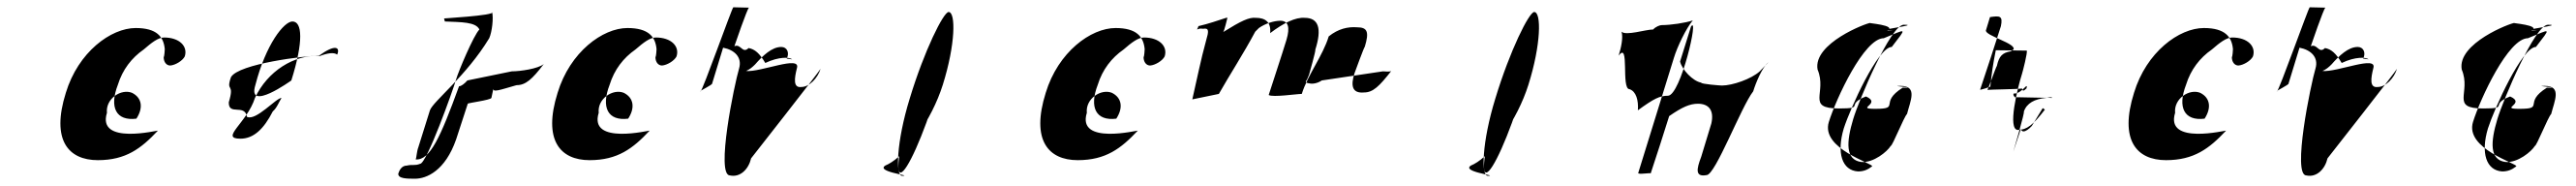

<svg xmlns="http://www.w3.org/2000/svg" viewBox="-20 -487 7083 511"><path d="M161 -232C120 -102 168 -47 249 -47C326 -47 368 -79 414 -128C416 -130 246 -87 274 -177C270 -216 313 -244 343 -232C371 -218 374 -190 355 -161C299 -154 280 -192 304 -254C317 -296 342 -328 375 -351C397 -370 415 -384 431 -384C473 -384 497 -360 488 -332C482 -320 462 -308 448 -307C438 -307 430 -316 430 -330C432 -332 433 -350 433 -352C430 -386 411 -410 353 -410C285 -410 195 -344 161 -232Z M615 -275C636 -312 820 -334 857 -334C901 -366 916 -358 907 -337C898 -344 880 -341 859 -333C789 -338 715 -291 681 -218C659 -149 583 -106 641 -106C677 -106 705 -132 730 -181C741 -190 747 -207 754 -218C739 -218 684 -154 659 -166C653 -203 608 -168 609 -206C626 -262 600 -232 615 -275ZM682 -253C659 -178 781 -266 781 -266C815 -374 811 -428 784 -428C761 -428 711 -366 682 -253Z M1201 -436 1203 -428C1248 -426 1288 -427 1298 -406C1282 -390 1240 -290 1234 -269C1225 -238 1153 -37 1135 -37C1120 -31 1115 -36 1098 -32C1085 -32 1078 -20 1075 -10C1074 4 1099 4 1121 4C1153 4 1204 -18 1234 -104L1266 -202C1265 -204 1329 -212 1331 -218L1337 -246C1332 -231 1354 -240 1400 -253C1425 -253 1443 -269 1475 -311C1459 -298 1410 -291 1387 -291L1265 -266C1257 -257 1248 -250 1242 -250C1191 -110 1162 -46 1123 -49C1125 -54 1126 -72 1130 -82L1162 -184C1171 -209 1262 -278 1325 -382C1333 -400 1337 -438 1333 -454C1345 -444 1183 -436 1201 -436Z M1513 -232C1472 -102 1520 -47 1601 -47C1678 -47 1720 -79 1766 -128C1768 -130 1598 -87 1626 -177C1622 -216 1665 -244 1695 -232C1723 -218 1726 -190 1707 -161C1651 -154 1632 -192 1656 -254C1669 -296 1694 -328 1727 -351C1749 -370 1767 -384 1783 -384C1825 -384 1849 -360 1840 -332C1834 -320 1814 -308 1800 -307C1790 -307 1782 -316 1782 -330C1784 -332 1785 -350 1785 -352C1782 -386 1763 -410 1705 -410C1637 -410 1547 -344 1513 -232Z M1906 -236C1900 -236 1940 -254 1938 -258L1968 -356C1999 -350 2021 -330 2012 -299C1999 -256 1947 -5 1987 -5C2015 1 2038 -22 2045 -52C2045 -52 2236 -295 2236 -298C2228 -272 2205 -248 2183 -248C2160 -245 2164 -272 2171 -300C2182 -336 2071 -288 2031 -292C2041 -296 2049 -303 2056 -310C2077 -334 2102 -358 2128 -358C2144 -358 2151 -342 2143 -326L2158 -324C2151 -330 2122 -332 2084 -314C2068 -341 2055 -352 2038 -355C2021 -338 2017 -368 1999 -360C2001 -366 2034 -462 2039 -466L1996 -467C1992 -464 1911 -236 1906 -236Z M2422 -36C2472 -62 2541 -156 2572 -254C2607 -365 2608 -454 2588 -454C2574 -454 2521 -348 2481 -216C2444 -96 2442 -4 2460 -4C2496 -4 2370 -16 2422 -36ZM2495 -230C2459 -113 2439 -13 2456 -13C2473 -13 2519 -116 2555 -234C2591 -349 2610 -446 2592 -446C2573 -446 2532 -348 2495 -230Z M2855 -232C2814 -102 2862 -47 2943 -47C3020 -47 3062 -79 3108 -128C3110 -130 2940 -87 2968 -177C2964 -216 3007 -244 3037 -232C3065 -218 3068 -190 3049 -161C2993 -154 2974 -192 2998 -254C3011 -296 3036 -328 3069 -351C3091 -370 3109 -384 3125 -384C3167 -384 3191 -360 3182 -332C3176 -320 3156 -308 3142 -307C3132 -307 3124 -316 3124 -330C3126 -332 3127 -350 3127 -352C3124 -386 3105 -410 3047 -410C2979 -410 2889 -344 2855 -232Z M3271 -406C3281 -410 3282 -408 3288 -408C3305 -411 3303 -400 3296 -376C3281 -322 3271 -270 3258 -214L3331 -229C3361 -282 3399 -340 3431 -400L3441 -410C3458 -422 3482 -430 3500 -430C3522 -430 3527 -412 3517 -378C3501 -326 3484 -276 3468 -226C3479 -219 3545 -229 3559 -229C3575 -281 3617 -334 3633 -387C3659 -408 3686 -414 3711 -412C3739 -412 3745 -400 3732 -358C3731 -360 3704 -286 3704 -286C3693 -252 3697 -230 3730 -233C3755 -233 3772 -250 3805 -292C3801 -289 3787 -291 3782 -291L3614 -266C3601 -257 3586 -256 3580 -258C3576 -258 3569 -260 3570 -264C3573 -266 3577 -277 3579 -282C3579 -282 3599 -352 3596 -350C3615 -409 3605 -438 3567 -438C3542 -440 3509 -424 3472 -396C3475 -426 3459 -438 3433 -438C3414 -440 3393 -430 3343 -399C3346 -402 3354 -436 3354 -436C3357 -439 3351 -438 3351 -438C3326 -430 3304 -422 3274 -415C3277 -418 3271 -406 3271 -406Z M4032 -36C4082 -62 4151 -156 4182 -254C4217 -365 4218 -454 4198 -454C4184 -454 4131 -348 4091 -216C4054 -96 4052 -4 4070 -4C4106 -4 3980 -16 4032 -36ZM4105 -230C4069 -113 4049 -13 4066 -13C4083 -13 4129 -116 4165 -234C4201 -349 4220 -446 4202 -446C4183 -446 4142 -348 4105 -230Z M4438 -400C4450 -388 4504 -406 4525 -406C4532 -414 4544 -418 4548 -418C4573 -418 4614 -424 4634 -431C4616 -410 4591 -358 4582 -328L4484 -12C4482 -6 4522 -14 4518 -10C4536 -64 4552 -114 4569 -168C4605 -193 4626 -202 4648 -202C4678 -202 4693 -184 4685 -148L4657 -56C4644 -22 4640 0 4672 -6C4696 -6 4767 -194 4800 -236C4807 -259 4825 -303 4842 -316L4818 -291C4795 -270 4743 -252 4714 -252C4710 -252 4656 -256 4657 -260C4634 -264 4604 -296 4599 -318L4629 -414C4652 -448 4601 -226 4566 -224C4543 -224 4527 -216 4483 -184C4485 -212 4478 -236 4460 -242C4436 -242 4461 -376 4430 -334C4437 -356 4443 -384 4438 -400Z M4977 -296C5004 -232 4944 -189 5036 -189C5110 -189 5051 -199 5110 -222C5155 -202 5079 -188 5135 -188C5207 -188 5144 -204 5211 -246C5259 -246 5169 -251 5205 -251C5253 -251 5232 -210 5223 -174C5214 -165 5183 -86 5178 -86C5169 -71 5131 -39 5097 -42C5053 -48 5056 -97 5075 -160C5091 -213 5178 -419 5214 -419C5262 -419 5132 -404 5168 -404C5216 -404 5131 -402 5167 -402C5201 -418 5106 -424 5122 -424C5112 -424 4964 -368 4977 -296ZM5008 -152C5028 -216 5105 -382 5159 -382C5223 -408 5224 -414 5181 -358C5143 -358 5067 -190 5049 -134C5029 -67 5044 -19 5088 -16C5103 -16 5114 -20 5127 -30C5131 -38 4985 -78 5008 -152Z M5440 -404C5435 -389 5528 -367 5515 -350C5514 -352 5510 -346 5508 -346C5485 -342 5476 -333 5470 -306C5467 -302 5446 -242 5444 -240C5446 -241 5536 -242 5539 -244C5542 -227 5555 -254 5550 -239C5559 -270 5540 -228 5516 -230C5514 -224 5518 -223 5519 -220L5622 -218C5620 -222 5611 -218 5605 -218C5574 -215 5552 -204 5544 -180C5548 -182 5515 -70 5515 -70L5536 -133C5536 -130 5539 -126 5543 -126C5549 -126 5558 -132 5566 -141L5596 -190L5602 -186C5570 -144 5552 -130 5528 -130C5498 -130 5527 -246 5539 -284C5541 -290 5555 -344 5552 -348L5467 -349C5460 -315 5455 -281 5452 -250C5458 -250 5421 -238 5424 -241C5444 -300 5462 -356 5481 -415C5487 -444 5478 -444 5451 -440Z M5847 -232C5806 -102 5854 -47 5935 -47C6012 -47 6054 -79 6100 -128C6102 -130 5932 -87 5960 -177C5956 -216 5999 -244 6029 -232C6057 -218 6060 -190 6041 -161C5985 -154 5966 -192 5990 -254C6003 -296 6028 -328 6061 -351C6083 -370 6101 -384 6117 -384C6159 -384 6183 -360 6174 -332C6168 -320 6148 -308 6134 -307C6124 -307 6116 -316 6116 -330C6118 -332 6119 -350 6119 -352C6116 -386 6097 -410 6039 -410C5971 -410 5881 -344 5847 -232Z M6240 -236C6234 -236 6274 -254 6272 -258L6302 -356C6333 -350 6355 -330 6346 -299C6333 -256 6281 -5 6321 -5C6349 1 6372 -22 6379 -52C6379 -52 6570 -295 6570 -298C6562 -272 6539 -248 6517 -248C6494 -245 6498 -272 6505 -300C6516 -336 6405 -288 6365 -292C6375 -296 6383 -303 6390 -310C6411 -334 6436 -358 6462 -358C6478 -358 6485 -342 6477 -326L6492 -324C6485 -330 6456 -332 6418 -314C6402 -341 6389 -352 6372 -355C6355 -338 6351 -368 6333 -360C6335 -366 6368 -462 6373 -466L6330 -467C6326 -464 6245 -236 6240 -236Z M6748 -296C6775 -232 6715 -189 6807 -189C6881 -189 6822 -199 6881 -222C6926 -202 6850 -188 6906 -188C6978 -188 6915 -204 6982 -246C7030 -246 6940 -251 6976 -251C7024 -251 7003 -210 6994 -174C6985 -165 6954 -86 6949 -86C6940 -71 6902 -39 6868 -42C6824 -48 6827 -97 6846 -160C6862 -213 6949 -419 6985 -419C7033 -419 6903 -404 6939 -404C6987 -404 6902 -402 6938 -402C6972 -418 6877 -424 6893 -424C6883 -424 6735 -368 6748 -296ZM6779 -152C6799 -216 6876 -382 6930 -382C6994 -408 6995 -414 6952 -358C6914 -358 6838 -190 6820 -134C6800 -67 6815 -19 6859 -16C6874 -16 6885 -20 6898 -30C6902 -38 6756 -78 6779 -152Z"/></svg>

Font: Zinc
Style: Obl
Weight: 400
Version: Version 1